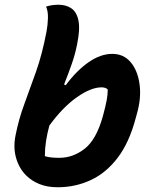

<svg xmlns="http://www.w3.org/2000/svg" viewBox="-20 -778 640 809"><path d="M552 -281Q525 -178 476 -113.5Q427 -49 362 -19Q297 11 223 11Q179 11 146 -2.5Q113 -16 90 -39Q60 -69 47.5 -113.5Q35 -158 46 -210Q59 -276 82.5 -339.5Q106 -403 132 -476.5Q158 -550 176 -645Q181 -671 182 -701Q183 -731 174 -750Q197 -758 227 -758Q258 -758 280.5 -743Q303 -728 310.5 -691.5Q318 -655 305 -592Q297 -550 282 -507.5Q267 -465 250 -422L257 -419Q303 -481 353.5 -516Q404 -551 453 -551Q501 -551 530.5 -516Q560 -481 568 -423.5Q576 -366 557 -299ZM408 -410Q363 -410 303.5 -368Q244 -326 188 -249Q179 -216 174 -184Q169 -152 169 -120Q182 -116 197 -114.5Q212 -113 230 -113Q288 -113 337 -151.5Q386 -190 413 -287L417 -302Q425 -332 429.5 -355.5Q434 -379 434 -401Q425 -410 408 -410Z"/></svg>

Font: Recursive Mn Csl St
Style: Bold Italic
Weight: 700
Italic angle: -15°
Monospace: yes
Version: Version 1.079;hotconv 1.0.112;makeotfexe 2.5.65598; ttfautoh